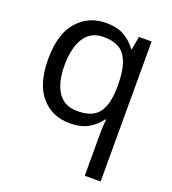

<svg xmlns="http://www.w3.org/2000/svg" viewBox="-142 -653 898 1000"><g transform="rotate(20 307.5 -153.0)"><path d="M442 11Q442 -7 443 -31Q444 -55 447 -72H441Q418 -38 377.5 -14Q337 10 273 10Q176 10 115.5 -59.5Q55 -129 55 -267Q55 -405 116.5 -475.5Q178 -546 276 -546Q339 -546 379 -522Q419 -498 443 -463H447L460 -536H530V240H442ZM290 -63Q373 -63 407.5 -108.5Q442 -154 443 -248V-266Q443 -368 409 -420.5Q375 -473 288 -473Q216 -473 181 -416.5Q146 -360 146 -265Q146 -170 181.5 -116.5Q217 -63 290 -63Z"/></g></svg>

Font: Noto Sans Tai Tham
Style: Regular
Weight: 400
Designer: Monotype Design Team 2013. Revised by David WIlliams 2020
Foundry: Monotype Imaging Inc.
Version: Version 2.002